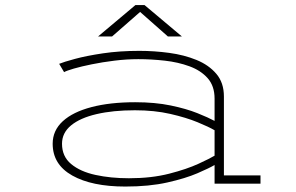

<svg xmlns="http://www.w3.org/2000/svg" viewBox="-20 -708 1140 740"><path d="M463 11Q334 11 258.5 -31.5Q183 -74 183 -154Q183 -205 222 -240.8Q261 -276.5 332.5 -295.2Q404 -314 501 -314Q577.5 -314 637.8 -301.5Q698 -289 740.5 -272Q783 -255 807 -242V-328Q807 -376.5 780.5 -406.5Q754 -436.5 710.2 -452.5Q666.5 -468.5 615 -474.2Q563.5 -480 513 -480Q467.5 -480 421 -474.2Q374.5 -468.5 334 -460.2Q293.5 -452 265 -443.8Q236.5 -435.5 227 -430L208 -462Q224.5 -469 268.8 -481Q313 -493 377 -502.5Q441 -512 517 -512Q574.5 -512 632 -504.2Q689.5 -496.5 737.2 -477Q785 -457.5 814 -423.2Q843 -389 843 -336V-32H984V0H807V-72Q786.5 -60 740.8 -40.2Q695 -20.5 625.2 -4.8Q555.5 11 463 11ZM477 -21Q563.5 -21 631.8 -38.5Q700 -56 745 -76.8Q790 -97.5 807 -108V-206Q785 -219 741.2 -237Q697.5 -255 636.2 -269Q575 -283 500 -283Q415.5 -283 352.2 -268.2Q289 -253.5 254 -224.8Q219 -196 219 -154Q219 -105 254.2 -75.8Q289.5 -46.5 348 -33.8Q406.5 -21 477 -21ZM358 -567.5 502 -688.5H537L681 -567.5H627L520 -662L412 -567.5Z"/></svg>

Font: Trispace Expanded Thin
Style: Regular
Weight: 100
Width: 7
Designer: Tyler Finck
Foundry: Etcetera Type Company
Version: Version 1.210; ttfautohint (v1.8.3)